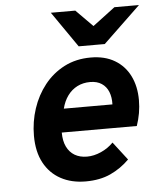

<svg xmlns="http://www.w3.org/2000/svg" viewBox="-53 -778 691 835"><g transform="rotate(-5 292.5 -360.0)"><path d="M288.1 12Q225.7 12 179.1 -13.4Q132.4 -38.7 106.3 -87.2Q80.3 -135.7 80.3 -205.4Q80.3 -266.4 99 -323.2Q117.7 -380 153.3 -425.1Q189 -470.2 240 -496.6Q291 -523 355.7 -523Q417 -523 460.1 -497.4Q503.3 -471.8 526 -426.2Q548.7 -380.6 548.7 -320.4Q548.7 -291.6 543.9 -263.8Q539 -235.9 529.7 -208.8H202.1Q202.1 -172.2 214.4 -146.8Q226.7 -121.5 249.2 -108.2Q271.8 -95 302.9 -95Q333 -95 364.2 -108.9Q395.4 -122.8 418.1 -146.2L479.1 -67Q442.5 -30.5 396.2 -9.2Q350 12 288.1 12ZM220.1 -311.6H432.3Q433.4 -343 423.9 -366.6Q414.3 -390.3 394.2 -403.6Q374.1 -417 344.1 -417Q312.8 -417 287.8 -404.3Q262.8 -391.6 245.5 -367.9Q228.2 -344.2 220.1 -311.6ZM308.1 -576 200.1 -732H306.9L379.9 -658.2L477.7 -732H584.9L421.9 -576Z"/></g></svg>

Font: Overpass
Style: Italic
Weight: 400
Italic angle: -10°
Designer: Delve Withrington, Dave Bailey, Thomas Jockin
Foundry: Delve Fonts LLC
Version: Version 4.000